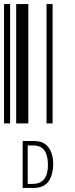

<svg xmlns="http://www.w3.org/2000/svg" viewBox="-20 -610 370 949"><path d="M0 0V-590H30V0ZM60 0V-590H120V0ZM210 0V-590H240V0ZM92 87H146Q175 87 191 95Q208 103 220 119Q243 149 243 204Q241 261 217 290Q193 320 142 319H92ZM140 299Q217 299 217 206Q217 159 200 134Q182 109 144 109H117V299Z"/></svg>

Font: Libre Barcode 128 Text
Style: Regular
Weight: 400
Version: Version 1.005; ttfautohint (v1.8.3)